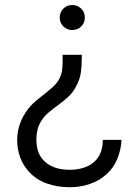

<svg xmlns="http://www.w3.org/2000/svg" viewBox="-20 -746 564 780"><path d="M273.4 -624Q252 -624 237.3 -638.7Q222.7 -653.3 222.7 -674.8Q222.7 -696.3 237.3 -710.9Q252 -725.6 273.4 -725.6Q294.9 -725.6 309.8 -710.9Q324.7 -696.3 324.7 -674.8Q324.7 -653.3 310.1 -638.7Q295.4 -624 273.4 -624ZM263.7 14.6Q211.9 14.6 168.7 -1.2Q125.5 -17.1 96.7 -49.3Q73.2 -75.2 61.5 -107.7Q49.8 -140.1 49.8 -177.7Q49.8 -217.8 65.4 -254.6Q81.1 -291.5 108.9 -320.3Q123 -335.4 157.2 -361.3Q182.1 -380.9 196.5 -394.5Q210.9 -408.2 219.7 -423.3Q229 -440.9 231.7 -457Q234.4 -473.1 234.4 -497.1V-523.4H312.5Q312.5 -478.5 308.3 -450.4Q304.2 -422.4 289.1 -395Q276.9 -371.6 259.8 -355Q242.7 -338.4 213.9 -317.4Q210.9 -315.4 199.2 -306.6Q187.5 -297.9 177.7 -289.3Q168 -280.8 160.6 -272.5Q142.6 -251.5 135.3 -228.8Q127.9 -206.1 127.9 -178.7Q127.9 -127.9 153.3 -98.6Q189.5 -56.2 263.2 -56.2Q294.9 -56.2 321.8 -65.2Q348.6 -74.2 365.7 -91.3Q381.8 -106.9 389.6 -128.4Q397.5 -149.9 397.5 -174.8V-177.7H473.6Q471.7 -136.2 455.8 -98.9Q439.9 -61.5 411.6 -37.1Q383.3 -11.7 344.5 1.5Q305.7 14.6 263.7 14.6Z"/></svg>

Font: Potro Sans Bangla
Style: Regular
Weight: 400
Designer: Jayed Ahsan Saad
Foundry: Codepotro
Version: Potro Sans Bangla;Version 0.996;CodepotroFonts;